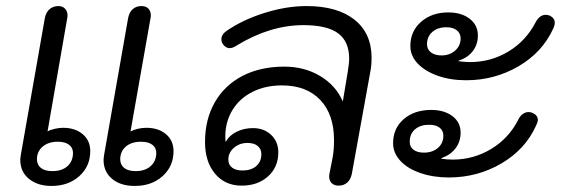

<svg xmlns="http://www.w3.org/2000/svg" viewBox="-20 -604 1852 634"><path d="M47 -76Q47 -82 49 -94L128 -544Q132 -564 144 -574Q156 -584 173 -584Q187 -584 195 -575Q203 -566 203 -553Q203 -547 202 -544L137 -170Q145 -175 160 -178.5Q175 -182 188 -182Q228 -182 253 -161Q278 -140 278 -105Q278 -55 242 -22.5Q206 10 150 10Q104 10 75.5 -13.5Q47 -37 47 -76ZM322 -76Q322 -82 324 -94L403 -544Q407 -564 418.5 -574Q430 -584 447 -584Q462 -584 470 -575.5Q478 -567 478 -554Q478 -547 477 -544L411 -170Q420 -175 434.5 -178.5Q449 -182 463 -182Q503 -182 528 -161Q553 -140 553 -105Q553 -55 517 -22.5Q481 10 425 10Q378 10 350 -13.5Q322 -37 322 -76ZM221 -99Q221 -116 208 -126Q195 -136 171 -136Q140 -136 121 -120Q102 -104 102 -78Q102 -60 115 -49.5Q128 -39 153 -39Q185 -39 203 -55.5Q221 -72 221 -99ZM496 -99Q496 -116 483 -126Q470 -136 446 -136Q414 -136 395.5 -120Q377 -104 377 -78Q377 -60 390 -49.5Q403 -39 428 -39Q459 -39 477.5 -55.5Q496 -72 496 -99Z M657 -135Q657 -210 689.5 -266.5Q722 -323 781 -353.5Q840 -384 919 -384Q985 -384 1037 -353Q1089 -322 1112 -269L1128 -365Q1133 -395 1133 -410Q1133 -467 1096.5 -494Q1060 -521 982 -521Q872 -521 762 -454Q749 -445 738 -445Q728 -445 719.5 -454Q711 -463 711 -474Q711 -490 728 -502Q782 -539 854 -561.5Q926 -584 992 -584Q1094 -584 1150.5 -539Q1207 -494 1207 -413Q1207 -389 1203 -368L1142 -31Q1138 -11 1126.5 -1Q1115 9 1098 9Q1084 9 1075.5 1Q1067 -7 1067 -21Q1067 -27 1068 -31L1078 -82Q1083 -107 1083 -141Q1083 -226 1037.5 -274Q992 -322 911 -322Q856 -322 813.5 -300.5Q771 -279 747.5 -240.5Q724 -202 724 -153Q724 -140 725 -136H726Q737 -157 761.5 -169Q786 -181 815 -181Q852 -181 875.5 -158.5Q899 -136 899 -101Q899 -52 865 -21.5Q831 9 778 9Q723 9 690 -30.5Q657 -70 657 -135ZM843 -95Q843 -112 831 -122Q819 -132 797 -132Q771 -132 752.5 -116Q734 -100 734 -77Q734 -60 746.5 -50.5Q759 -41 781 -41Q809 -41 826 -55.5Q843 -70 843 -95Z M1335 -452Q1335 -501 1370.5 -532Q1406 -563 1460 -563Q1504 -563 1531 -542Q1558 -521 1558 -487Q1558 -457 1541 -435Q1524 -413 1495 -404L1494 -402Q1513 -399 1532 -399Q1601 -399 1659 -434Q1717 -469 1749 -531Q1762 -555 1782 -555Q1791 -555 1798 -551Q1812 -543 1812 -529Q1812 -521 1807 -510Q1771 -431 1692 -385Q1613 -339 1519 -339Q1467 -339 1425 -354Q1383 -369 1359 -394.5Q1335 -420 1335 -452ZM1501 -477Q1501 -494 1488.5 -504Q1476 -514 1454 -514Q1425 -514 1407.5 -498.5Q1390 -483 1390 -458Q1390 -441 1403 -431Q1416 -421 1438 -421Q1465 -421 1483 -437Q1501 -453 1501 -477ZM1278 -131Q1278 -180 1313 -210.5Q1348 -241 1404 -241Q1447 -241 1474 -220.5Q1501 -200 1501 -166Q1501 -136 1484 -114Q1467 -92 1438 -82L1437 -80Q1456 -77 1475 -77Q1544 -77 1602.5 -112.5Q1661 -148 1692 -210Q1698 -222 1707 -228Q1716 -234 1725 -234Q1733 -234 1739 -231Q1756 -223 1756 -208Q1756 -201 1750 -189Q1715 -111 1636 -64.5Q1557 -18 1462 -18Q1411 -18 1368.5 -32.5Q1326 -47 1302 -73Q1278 -99 1278 -131ZM1444 -156Q1444 -173 1431.5 -182.5Q1419 -192 1397 -192Q1368 -192 1350.5 -177Q1333 -162 1333 -136Q1333 -119 1345.5 -109.5Q1358 -100 1380 -100Q1408 -100 1426 -115.5Q1444 -131 1444 -156Z"/></svg>

Font: Kodchasan
Style: Italic
Weight: 400
Italic angle: -10°
Version: Version 1.000; ttfautohint (v1.6)